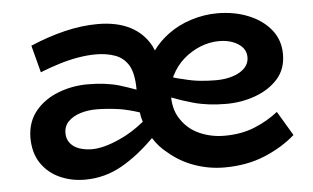

<svg xmlns="http://www.w3.org/2000/svg" viewBox="-42 -545 1010 620"><g transform="rotate(-5 463.5 -235.0)"><path d="M662 14Q613 14 566 -2.5Q519 -19 482 -51Q455 -72 437 -101Q384 -48 331 -18Q275 14 210 14Q166 14 128.5 -3Q91 -20 68.5 -53.5Q46 -87 46 -137Q47 -188 75.5 -222.5Q104 -257 149.5 -274.5Q195 -292 244 -292Q304 -292 348 -279Q374 -271 401 -261Q401 -312 386 -339Q370 -366 342 -376Q314 -386 280 -386Q253 -386 223 -381Q193 -376 162 -366.5Q131 -357 98 -344L75 -432Q131 -456 186.5 -469.5Q242 -483 294 -483Q356 -483 399 -461Q442 -439 465 -396Q468 -389 471 -382Q492 -411 522 -433Q556 -458 598 -471Q640 -484 681 -484Q737 -484 782.5 -465.5Q828 -447 855 -413.5Q882 -380 882 -334Q882 -286 854 -254.5Q826 -223 781 -206.5Q736 -190 686 -190Q627 -190 580 -203Q544 -213 510 -226Q511 -182 533 -152Q555 -120 592 -104Q629 -88 671 -88Q726 -88 769 -105.5Q812 -123 846 -150L893 -71Q851 -34 793 -10Q735 14 662 14ZM412 -156Q407 -171 405 -187Q371 -198 342 -203Q299 -209 266 -209Q238 -209 214 -201.5Q190 -194 175 -179Q160 -164 160 -141Q160 -121 171.5 -107.5Q183 -94 201.5 -88Q220 -82 241 -82Q279 -82 332 -106Q371 -123 412 -156ZM522 -290Q538 -285 553 -282Q583 -274 609 -271.5Q635 -269 659 -269Q690 -269 714.5 -277Q739 -285 753 -299.5Q767 -314 767 -334Q767 -353 755.5 -366Q744 -379 724.5 -386.5Q705 -394 680 -394Q649 -394 619 -382Q589 -370 564.5 -348.5Q540 -327 525 -297Q523 -294 522 -290Z"/></g></svg>

Font: BioRhyme ExtraBold SemiBold
Style: Regular
Weight: 600
Version: Version 1.600;gftools[0.9.33]